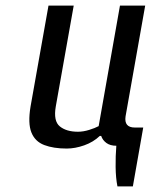

<svg xmlns="http://www.w3.org/2000/svg" viewBox="-20 -520 538 685"><path d="M399 145Q393 115 392.5 76Q392 37 395 0Q373 0 359.5 -10Q346 -20 341 -35H336Q313 -13 280.5 -1.5Q248 10 218 10Q171 10 138 -2.5Q105 -15 92 -47.5Q79 -80 89 -140L153 -500H243L179 -140Q170 -88 193.5 -69Q217 -50 258 -50Q277 -50 298 -56.5Q319 -63 332 -70L408 -500H498L428 -105Q422 -65 461 -65H491L454 145Z"/></svg>

Font: Cuprum
Style: Italic
Weight: 400
Italic angle: -10°
Designer: Jovanny Lemonad
Foundry: Jovanny Lemonad
Version: Version 3.000